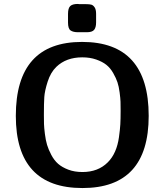

<svg xmlns="http://www.w3.org/2000/svg" viewBox="-20 -929 834 971"><path d="M324 -815V-859Q324 -888 335.5 -898.5Q347 -909 373 -909L382 -908Q392 -908 415 -908Q432 -908 441.5 -905.5Q451 -903 458.5 -892Q466 -881 466 -859V-816Q466 -790 456 -778Q446 -766 419 -766H375Q350 -766 337 -775Q324 -784 324 -815ZM60 -343Q60 -717 395 -717Q732 -717 732 -343Q732 22 397 22Q60 22 60 -343ZM202 -345Q202 -320 202.5 -302Q203 -284 207 -252Q211 -220 218 -196.5Q225 -173 239.5 -145.5Q254 -118 274 -100.5Q294 -83 325.5 -71Q357 -59 397 -59Q476 -59 525 -108Q548 -131 562 -163Q576 -195 581.5 -234.5Q587 -274 588.5 -300Q590 -326 590 -366V-373Q590 -397 589.5 -414Q589 -431 585 -461.5Q581 -492 574 -513Q567 -534 552.5 -559.5Q538 -585 518 -601Q498 -617 466.5 -628Q435 -639 396 -639Q315 -639 265 -591Q236 -563 221 -516Q206 -469 204 -437.5Q202 -406 202 -353Z"/></svg>

Font: CMU Sans Serif
Style: Bold
Weight: 700
Version: Version 0.7.0